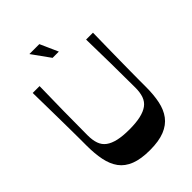

<svg xmlns="http://www.w3.org/2000/svg" viewBox="-252 -983 1106 1106"><g transform="rotate(-45 300.5 -430.5)"><path d="M300 11Q227 11 180 -7.5Q133 -26 107 -61.5Q81 -97 70.5 -148.5Q60 -200 60 -266Q60 -290 60 -321Q60 -352 59.5 -390.5Q59 -429 58.5 -476Q58 -523 57 -579Q56 -635 55 -700H111Q109 -601 107.5 -502Q106 -403 106 -304Q106 -264 116 -236Q126 -208 149 -191Q172 -174 209 -165.5Q246 -157 300 -157Q354 -157 391.5 -165.5Q429 -174 452 -191Q475 -208 485 -236Q495 -264 495 -304Q495 -403 493.5 -502Q492 -601 490 -700H546Q545 -635 544 -578.5Q543 -522 542.5 -474.5Q542 -427 541.5 -388Q541 -349 541 -318Q541 -287 541 -263Q541 -199 530.5 -148.5Q520 -98 493.5 -62.5Q467 -27 420 -8Q373 11 300 11ZM279 -762 200 -872H281L330 -762Z"/></g></svg>

Font: Ojuju SemiBold
Style: Regular
Weight: 600
Designer: Chisaokwu Joboson, Mirko Velimirovic
Foundry: Udi Foundry
Version: Version 1.000